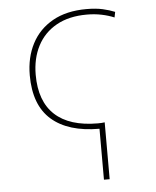

<svg xmlns="http://www.w3.org/2000/svg" viewBox="-54 -584 709 871"><g transform="rotate(-5 300.0 -149.0)"><path d="M384 8Q242 8 166 -58.5Q90 -125 90 -261Q90 -342 122.5 -404.5Q155 -467 218 -502.5Q281 -538 372 -538Q415 -538 446 -531Q477 -524 501 -514L496 -489Q470 -500 438.5 -506.5Q407 -513 372 -513Q290 -513 233 -481Q176 -449 146.5 -392Q117 -335 117 -261Q117 -140 183.5 -78.5Q250 -17 379 -17Q388 -17 396 -17.5Q404 -18 410 -19V240H384Z"/></g></svg>

Font: Noto Sans Mono Thin
Style: Regular
Weight: 100
Designer: Monotype Design Team
Foundry: Monotype Imaging Inc.
Version: Version 2.014